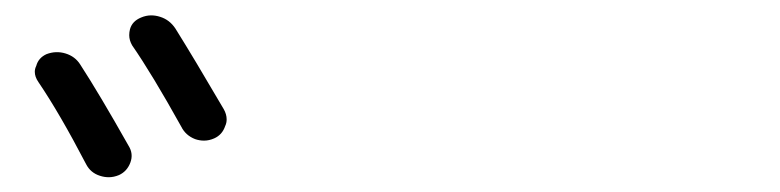

<svg xmlns="http://www.w3.org/2000/svg" viewBox="-20 -874 1040 256"><path d="M31.2 -764.6Q26.4 -771.5 26.4 -778.3Q26.4 -782.2 28.3 -786.1Q31.2 -796.9 42 -801.8Q54.7 -806.6 67.4 -802.7Q80.1 -798.8 86.9 -788.1Q112.3 -749 151.4 -679.7Q158.2 -668.9 153.8 -657.2Q149.4 -645.5 138.7 -640.6Q131.8 -637.7 125 -637.7Q119.1 -637.7 113.3 -639.6Q100.6 -643.6 94.7 -655.3Q59.6 -722.7 31.2 -764.6ZM156.2 -813.5Q152.3 -820.3 152.3 -827.1Q152.3 -831.1 153.3 -835Q156.2 -845.7 168 -850.6Q174.8 -853.5 181.6 -853.5Q187.5 -853.5 193.4 -851.6Q206.1 -847.7 213.9 -835.9Q238.3 -796.9 278.3 -728.5Q282.2 -721.7 282.2 -714.8Q282.2 -710 280.3 -706.1Q276.4 -694.3 265.6 -689.5Q258.8 -686.5 252 -686.5Q246.1 -686.5 240.2 -688.5Q227.5 -693.4 221.7 -705.1Q182.6 -775.4 156.2 -813.5Z"/></svg>

Font: Gen Jyuu GothicL Regular
Style: Regular
Weight: 400
Designer: [Source Han Sans]
Ryoko NISHIZUKA  (kana & ideographs); Paul D. Hunt (Latin, Greek & Cyrillic); Wenlong ZHANG  (bopomofo
Version: Version 1.002.20150607